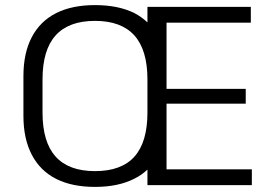

<svg xmlns="http://www.w3.org/2000/svg" viewBox="-20 -727 1057 754"><path d="M353 7Q263 7 200.5 -24.5Q138 -56 105 -119Q72 -182 72 -272V-428Q72 -519 105 -581.5Q138 -644 200.5 -675.5Q263 -707 353 -707Q444 -707 507 -676Q536 -661 559 -639V-700H965V-638H634V-378H945V-320H634V-62H969V0H559V-61Q536 -39 507 -25Q444 7 353 7ZM353 -55Q457 -55 508 -112Q559 -169 559 -285V-415Q559 -531 507.5 -588Q456 -645 353 -645Q250 -645 198.5 -588Q147 -531 147 -415V-285Q147 -169 198.5 -112Q250 -55 353 -55Z"/></svg>

Font: Pathway Extreme 8pt Thin 12pt Light
Style: Regular
Weight: 300
Version: Version 1.001;gftools[0.9.26]